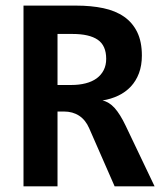

<svg xmlns="http://www.w3.org/2000/svg" viewBox="-20 -658 590 678"><path d="M384.8 0 294.9 -205.1Q282.2 -234.4 259.5 -249.3Q236.8 -264.2 206.1 -264.2H183.1V0H63V-638.2H249Q301.8 -638.2 344.7 -629.2Q387.7 -620.1 418 -599.1Q448.2 -578.1 464.6 -544.4Q481 -510.7 481 -461.9Q481 -426.8 470.7 -399.4Q460.4 -372.1 441.9 -352.3Q423.3 -332.5 397.7 -320.3Q372.1 -308.1 341.8 -303.2Q365.2 -298.3 384.8 -276.6Q404.3 -254.9 423.8 -213.9L525.9 0ZM355 -450.2Q355 -497.1 325.2 -517.6Q295.4 -538.1 235.8 -538.1H183.1V-357.9H231.9Q259.8 -357.9 282.5 -363.8Q305.2 -369.6 321.3 -381.3Q337.4 -393.1 346.2 -410.4Q355 -427.7 355 -450.2Z"/></svg>

Font: Code New Roman
Style: Bold
Weight: 700
Monospace: yes
Designer: Sam Radian
Foundry: Code New Roman
Version: Version 1.508 October 19, 2014